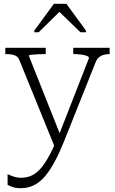

<svg xmlns="http://www.w3.org/2000/svg" viewBox="-20 -761 606 1012"><path d="M303 -37 294 -8 269 15 83 -442Q78 -456 68 -463.5Q58 -471 43.5 -473.5Q29 -476 9 -476H8V-509H221V-476H219Q199 -476 179 -475Q159 -474 145.5 -472.5Q132 -471 132 -467ZM318 -17Q293 45 268 91.5Q243 138 216.5 169Q190 200 158.5 215.5Q127 231 88 231Q65 231 47 225Q29 219 20 213V157Q23 158 33 162.5Q43 167 58 171.5Q73 176 90 176Q117 176 140.5 167Q164 158 186.5 135.5Q209 113 233 71Q257 29 284 -35L290 -48L449 -455Q449 -462 437.5 -466.5Q426 -471 407 -473.5Q388 -476 369 -476H366V-509H558V-476H557Q542 -476 528 -472.5Q514 -469 502.5 -460Q491 -451 484 -433ZM330 -741H264L161 -600V-591H184L310 -715H276L404 -591H433V-600Z"/></svg>

Font: Roboto Serif 36pt ExtraLight
Style: Regular
Weight: 250
Designer: Greg Gazdowicz
Foundry: Commercial Type
Version: Version 1.008